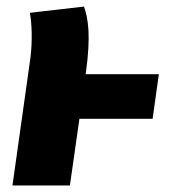

<svg xmlns="http://www.w3.org/2000/svg" viewBox="-20 -565 516 585"><path d="M464 -339H241L242 -346C257 -456 249 -507 236 -545L71 -526C77 -494 79 -442 73 -391L18 0H193L222 -203H445Z"/></svg>

Font: Fira Sans ExtraBold
Style: Italic
Weight: 800
Italic angle: -8°
Designer: bBox Type GmbH & Carrois Corporate GbR & Edenspiekermann AG
Foundry: bBox Type GmbH & Carrois Corporate GbR & Edenspiekermann AG
Version: Version 4.301;PS 004.301;hotconv 1.0.88;makeotf.lib2.5.64775